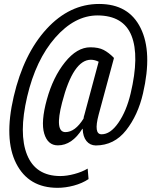

<svg xmlns="http://www.w3.org/2000/svg" viewBox="-20 -714 769 956"><path d="M432.6 -416.5Q344.2 -416.5 289.1 -203.1Q251 -56.2 305.7 -56.2Q354 -56.2 396 -123.5Q397 -134.3 400.4 -143.1L471.2 -406.7Q451.7 -416.5 432.6 -416.5ZM429.7 -478.5Q470.7 -478.5 496.1 -465.3Q521.5 -452.1 546.9 -426.3L545.4 -424.8H547.4L471.2 -143.1Q445.3 -45.4 485.4 -45.4Q529.3 -44.9 569.3 -102.5Q609.4 -160.2 630.4 -248.5Q674.8 -435.5 634.8 -536.1Q594.7 -636.7 465.3 -637.2Q351.6 -636.7 254.9 -526.4Q158.2 -416 115.2 -232.4Q72.3 -48.8 114.7 56.6Q157.2 162.1 279.8 162.6Q312.5 162.6 350.6 152.3Q388.7 142.1 416.5 125.5L420.9 177.7Q389.6 198.7 347.7 210Q305.7 221.2 266.6 221.2Q122.1 221.2 60.5 99.6Q-1 -21.5 48.3 -233.4Q97.7 -445.3 211.9 -569.8Q326.2 -694.3 473.6 -694.3Q621.1 -694.3 680.2 -574.2Q739.7 -454.1 691.9 -248.5Q667 -140.6 607.9 -65.4Q548.8 9.8 457 10.3Q428.2 9.8 410.6 -11.7Q393.1 -33.2 391.6 -72.3L390.1 -72.8Q338.4 9.8 268.1 9.8Q217.8 9.8 200.2 -48.8Q182.6 -107.4 213.4 -218.8Q244.1 -330.1 303.7 -404.3Q363.3 -478.5 429.7 -478.5Z"/></svg>

Font: RobotoCondensed-Italic
Style: Italic
Weight: 400
Designer: Google
Version: Version 1.200311; 2013